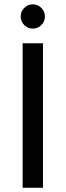

<svg xmlns="http://www.w3.org/2000/svg" viewBox="-20 -877 307 897"><path d="M85.8 0V-675H180.8V0ZM133.3 -743.3Q110 -743.3 93.3 -760Q76.7 -776.7 76.7 -800Q76.7 -823.3 93.3 -840Q110 -856.7 133.3 -856.7Q156.7 -856.7 173.3 -840Q190 -823.3 190 -800Q190 -776.7 173.3 -760Q156.7 -743.3 133.3 -743.3Z"/></svg>

Font: Funnel Display
Style: Regular
Weight: 400
Designer: NORD ID, Kristian Moeller
Foundry: Dicotype
Version: Version 1.000